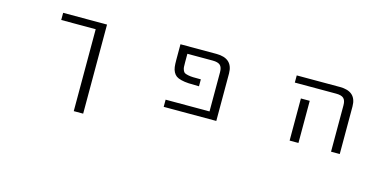

<svg xmlns="http://www.w3.org/2000/svg" viewBox="-69 -920 3138 1539"><g transform="rotate(15 1500.0 -150.5)"><path d="M665 -519.5V219.7H586.9V-460H300.8V-519.5Z M1572.3 -519.5Q1710 -519.5 1710.9 -394.5V0H1274.4V-59.6H1638.7V-384.8Q1638.7 -425.8 1620.1 -442.9Q1601.6 -460 1557.6 -460H1347.7V-389.6Q1347.7 -363.3 1348.6 -350.1Q1349.6 -336.9 1355.5 -323.2Q1361.3 -309.6 1369.6 -304.7Q1377.9 -299.8 1397.9 -295.4Q1418 -291 1440.9 -290.5Q1463.9 -290 1504.9 -290V-232.4Q1453.1 -232.4 1418.5 -234.4Q1383.8 -236.3 1356.4 -243.2Q1329.1 -250 1314.5 -260.7Q1299.8 -271.5 1290 -290Q1280.3 -308.6 1277.3 -331.1Q1274.4 -353.5 1274.4 -389.6V-519.5Z M2392.6 -349.6V-73.2V0H2319.3V-73.2V-349.6ZM2239.3 -460V-519.5H2597.7Q2735.4 -519.5 2735.4 -394.5V0H2663.1V-384.8Q2663.1 -425.8 2644.5 -442.9Q2626 -460 2582 -460Z"/></g></svg>

Font: Gen Shin Gothic Monospace Normal
Style: Regular
Weight: 350
Designer: [Source Han Sans]
Ryoko NISHIZUKA  (kana & ideographs); Paul D. Hunt (Latin, Greek & Cyrillic); Wenlong ZHANG  (bopomofo
Version: Version 1.002.20150607